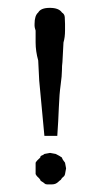

<svg xmlns="http://www.w3.org/2000/svg" viewBox="-20 -467 227 496"><path d="M148 -46.7 150.7 -32 148 -17.3Q146.7 -12 143.3 -10Q140 -8 137.3 -2.7Q133.3 0 130.7 2.7Q124 9.3 114.7 9.3H101.3Q97.3 9.3 94.7 6.7Q92 4 88 2Q84 0 84 -2.7Q80 -8 77.3 -10Q74.7 -12 72 -17.3V-46.7Q74.7 -52 84 -60Q84 -64 88 -65.3Q92 -66.7 94.7 -69.3L109.3 -72L124 -69.3Q134.7 -64 140 -60Q141.3 -54.7 148 -46.7ZM81.3 -258.7 78.7 -310.7Q72 -334.7 72 -357.3V-388Q69.3 -396 69.3 -400V-405.3Q69.3 -426.7 78.7 -434.7Q85.3 -446.7 108.7 -446.7Q132 -446.7 140 -434.7Q146.7 -430.7 147.3 -422.7Q148 -414.7 148 -405.3V-388Q148 -370.7 144 -357.3L141.3 -306.7Q140 -297.3 140 -284.7Q140 -272 136.7 -248Q133.3 -224 132 -189.3Q130.7 -154.7 128 -116H94.7Z"/></svg>

Font: Peddana
Style: Regular
Weight: 400
Designer: Appaji Ambarisha Darbha
Foundry: Appaji Ambarisha Darbha
Version: Version 1.0.4; ttfautohint (v1.2.25-373a) -l 7 -r 28 -G 50 -